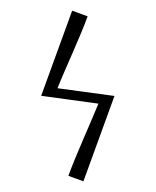

<svg xmlns="http://www.w3.org/2000/svg" viewBox="-127 -658 664 816"><g transform="rotate(20 205.0 -249.5)"><path d="M57 -197V-582H127Q127 -519 120 -412.5Q113 -306 111 -251Q169 -264 350 -303V83H282Q282 19 288.5 -89.5Q295 -198 297 -249Z"/></g></svg>

Font: Coval
Style: ExtraLight
Weight: 250
Foundry: Context Ltd
Version: Version 001.000